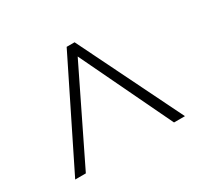

<svg xmlns="http://www.w3.org/2000/svg" viewBox="-91 -834 638 609"><g transform="rotate(-30 227.5 -529.0)"><path d="M26 -340H65L228 -674L388 -340H428L242 -718H213Z"/></g></svg>

Font: Noto Sans Tamil Condensed ExtraLight
Style: Regular
Weight: 200
Width: 3
Designer: Jelle Bosma - Monotype Design Team
Foundry: Monotype Imaging Inc.
Version: Version 2.004